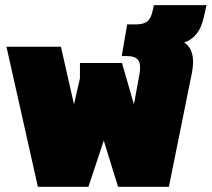

<svg xmlns="http://www.w3.org/2000/svg" viewBox="-20 -720 816 740"><path d="M126 0 4.9 -540H214.8L265.1 -317.9L288.1 -418V-477.1H450.2L496.1 -317.9L517.1 -431.2Q524.4 -471.2 513.2 -487.5Q502 -503.9 469.2 -503.9H449.2L470.2 -626H503.9Q533.7 -626 547.9 -637.7Q562 -649.4 567.9 -676.8L573.2 -700.2H775.9L765.1 -651.9Q748 -575.2 689.9 -556.2Q737.3 -524.9 719.2 -437L630.9 0H435.1L379.9 -178.2L320.8 0Z"/></svg>

Font: Kanit Black
Style: Regular
Weight: 900
Designer: Katatrad Team
Foundry: CadsonDemak
Version: Version 1.000;PS 001.000;hotconv 1.0.88;makeotf.lib2.5.64775